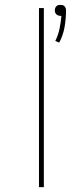

<svg xmlns="http://www.w3.org/2000/svg" viewBox="-20 -768 340 788"><path d="M223 -593 207 -600Q219 -624 224.5 -650.5Q230 -677 232 -703H228Q223 -703 219 -704.5Q215 -706 211.5 -709Q208 -712 206.5 -716.5Q205 -721 205 -726Q205 -730 206.5 -734.5Q208 -739 211.5 -742.5Q215 -746 219 -747Q223 -748 228 -748Q233 -748 237 -747Q241 -746 244.5 -742.5Q248 -739 249.5 -734.5Q251 -730 251 -726Q251 -691 245 -657Q239 -623 223 -593ZM140 0V-735H160V0Z"/></svg>

Font: Iosevka Aile Thin
Style: Regular
Weight: 100
Designer: Belleve Invis
Foundry: Belleve Invis
Version: Version 31.1.0; ttfautohint (v1.8.4)